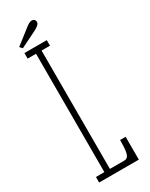

<svg xmlns="http://www.w3.org/2000/svg" viewBox="-212 -857 703 899"><g transform="rotate(-30 139.0 -407.5)"><path d="M34.5 0V-30H80V-670H34.5V-700H155.5V-670H110V-30H186.5Q198 -30 205 -36.5Q212 -43 215.5 -63Q219 -83 219 -123.5H249V0ZM39.5 -723 27.5 -736.5 110 -801Q117 -806.5 125.2 -810.8Q133.5 -815 140.5 -815Q151.5 -815 156.5 -805.5Q158.5 -802 158.5 -797.5Q158.5 -788 148.8 -780Q139 -772 127.5 -766.5Z"/></g></svg>

Font: Imbue 10pt Thin
Style: Regular
Weight: 100
Designer: Tyler Finck
Foundry: Etcetera Type Company
Version: Version 1.102; ttfautohint (v1.8.3)